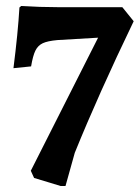

<svg xmlns="http://www.w3.org/2000/svg" viewBox="-20 -522 467 642"><path d="M94 73 83 49 308 -396 172 -388Q139 -385 123 -377.5Q107 -370 98.5 -353Q90 -336 84 -300L25 -294Q40 -412 45 -497L51 -502Q114 -498 173 -498H389L427 -451Q309 -206 230 -11L199 100H183Z"/></svg>

Font: Alegreya
Style: Bold
Weight: 700
Designer: Juan Pablo del Peral
Foundry: Huerta Tipografica
Version: Version 2.008; ttfautohint (v1.8)